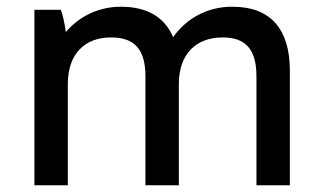

<svg xmlns="http://www.w3.org/2000/svg" viewBox="-20 -549 953 569"><path d="M82 0H181V-300C181 -391 233 -438 308 -438H310C380 -438 411 -401 411 -323V0H510V-300C510 -391 563 -438 639 -438H641C709 -438 740 -401 740 -323V0H839V-340C839 -462 782 -529 670 -529H667C595 -529 533 -495 493 -439C468 -498 416 -529 339 -529H337C272 -529 214 -500 175 -454C172 -476 167 -504 160 -520H82Z"/></svg>

Font: Fixel Display Medium
Style: Regular
Weight: 500
Designer: AlfaBravo + MacPaw
Foundry: Kyrylo Tkachov, Marchela Mozhyna, Serhii Makarenko, Maria Weinstein, Zakhar Kryvoshyya
Version: Version 1.211